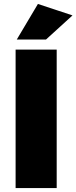

<svg xmlns="http://www.w3.org/2000/svg" viewBox="-20 -952 387 972"><path d="M347 -874 213 -752H65L172 -932ZM267 0H59V-701H267Z"/></svg>

Font: Montserrat Extra Bold
Style: Regular
Weight: 800
Designer: Julieta Ulanovsky
Foundry: Julieta Ulanovsky
Version: Version 3.001;PS 003.001;hotconv 1.0.70;makeotf.lib2.5.58329